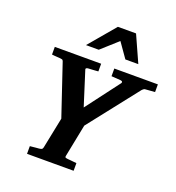

<svg xmlns="http://www.w3.org/2000/svg" viewBox="-160 -1044 1072 1171"><g transform="rotate(20 376.5 -458.5)"><path d="M689 -616.2Q683.6 -615.2 678.5 -611.1Q673.3 -606.9 670.9 -604L417 -280.8L375 -69.8Q372.6 -61 377.4 -58.6Q382.3 -56.2 393.1 -55.2Q401.9 -54.7 411.1 -53.7Q419.4 -52.7 429.4 -51.8Q439.5 -50.8 450.2 -49.8V0H147.9V-49.8Q157.7 -50.8 168 -51.8Q178.2 -52.7 186.5 -53.7Q195.8 -54.7 205.1 -55.2Q214.8 -56.2 221.2 -58.6Q227.5 -61 230 -70.8L271 -272.9L159.2 -605Q156.7 -613.3 149.9 -614.7Q143.1 -616.2 133.8 -617.2Q126.5 -617.2 117.7 -618.2Q110.4 -618.7 101.3 -619.4Q92.3 -620.1 84 -621.1V-670.9H384.8V-621.1Q373.5 -620.1 362.5 -619.4Q351.6 -618.7 342.8 -618.2Q332.5 -617.2 323.2 -617.2Q314.9 -617.2 309.1 -614Q303.2 -610.8 307.1 -601.1L376 -383.8L541 -602.1Q543.9 -606 542 -611.1Q540 -616.2 528.8 -617.2L470.2 -621.1V-670.9H752.9V-621.1ZM514.6 -746.1 447.8 -841.3 341.8 -746.1H258.8L403.8 -917.5H521.5L598.6 -746.1Z"/></g></svg>

Font: Charis SIL
Style: Bold Italic
Weight: 700
Italic angle: -11°
Foundry: SIL International
Version: Version 4.112